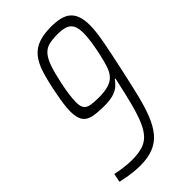

<svg xmlns="http://www.w3.org/2000/svg" viewBox="-219 -762 837 837"><g transform="rotate(-45 199.5 -344.0)"><path d="M121 8Q105 8 84.5 6Q64 4 44 0.5Q24 -3 7 -7L15 -47Q35 -42 63 -38.5Q91 -35 114 -35Q150 -35 176 -42.5Q202 -50 220.5 -68.5Q239 -87 254 -121Q269 -155 283 -208.5Q297 -262 313 -338H309Q300 -324 286 -312Q272 -300 250 -293.5Q228 -287 194 -287Q152 -287 124.5 -293Q97 -299 84.5 -318.5Q72 -338 72 -375Q72 -394 75.5 -419.5Q79 -445 85 -476Q97 -539 110.5 -581.5Q124 -624 145 -649Q166 -674 197.5 -685Q229 -696 275 -696Q308 -696 332 -689.5Q356 -683 370.5 -669Q385 -655 392 -633.5Q399 -612 399 -582Q399 -543 388 -485Q377 -427 360 -349Q344 -275 330 -217Q316 -159 299 -116.5Q282 -74 259 -46.5Q236 -19 202.5 -5.5Q169 8 121 8ZM203 -330Q239 -330 262.5 -337Q286 -344 300 -359Q314 -374 322.5 -399Q331 -424 339 -461Q347 -498 351 -526.5Q355 -555 355 -576Q355 -607 346 -623.5Q337 -640 318.5 -646.5Q300 -653 271 -653Q239 -653 217.5 -647.5Q196 -642 181 -625Q166 -608 155 -577Q144 -546 133 -495Q125 -457 121.5 -430.5Q118 -404 118 -386Q118 -361 126.5 -349Q135 -337 154 -333.5Q173 -330 203 -330Z"/></g></svg>

Font: Saira Condensed ExtraLight
Style: Italic
Weight: 250
Width: 3
Italic angle: -12°
Designer: Hector Gatti with collaboration of the Omnibus-Type team
Foundry: Omnibus-Type
Version: Version 1.101